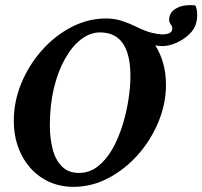

<svg xmlns="http://www.w3.org/2000/svg" viewBox="-20 -724 794 754"><path d="M268.6 9.8Q200.2 9.8 147 -23.9Q93.8 -57.6 64 -116.7Q34.2 -175.8 34.2 -250Q34.2 -325.2 63.5 -396.5Q92.8 -467.8 143.6 -525.4Q194.3 -583 259.8 -617.2Q325.2 -651.4 396.5 -651.4Q430.7 -651.4 460 -641.6Q489.3 -631.8 516.6 -618.2Q552.7 -600.6 578.1 -594.7Q603.5 -588.9 616.2 -588.9Q652.3 -588.9 656.2 -607.4Q658.2 -619.1 649.9 -629.4Q641.6 -639.6 645.5 -658.2Q650.4 -680.7 677.2 -693.8Q704.1 -707 746.1 -703.1Q752 -696.3 753.9 -676.3Q755.9 -656.2 751 -636.7Q746.1 -611.3 723.6 -589.8Q701.2 -568.4 672.4 -555.7Q643.6 -543 618.2 -543Q600.6 -543 589.8 -545.9Q631.8 -479.5 631.8 -390.6Q631.8 -317.4 602.5 -246.1Q573.2 -174.8 522.5 -117.2Q471.7 -59.6 406.2 -24.9Q340.8 9.8 268.6 9.8ZM175.8 -232.4Q175.8 -181.6 186.5 -139.2Q197.3 -96.7 222.7 -70.8Q248 -44.9 290 -44.9Q332 -44.9 365.2 -71.3Q398.4 -97.7 422.4 -140.6Q446.3 -183.6 461.9 -234.9Q477.5 -286.1 484.9 -335.9Q492.2 -385.7 492.2 -424.8Q492.2 -596.7 373 -596.7Q334 -596.7 298.3 -569.3Q262.7 -542 234.9 -492.2Q207 -442.4 191.4 -376.5Q175.8 -310.5 175.8 -232.4Z"/></svg>

Font: Crimson Text
Style: Bold Italic
Weight: 700
Italic angle: -11°
Designer: Sebastian Kosch
Foundry: Sebastian Kosch
Version: Version 1.100; ttfautohint (v1.8.4)